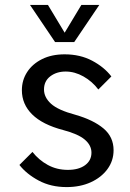

<svg xmlns="http://www.w3.org/2000/svg" viewBox="-20 -741 527 781"><path d="M112 -123Q138 -90 174.5 -70Q211 -50 256 -50Q300 -50 326 -69Q352 -88 352 -120Q352 -150 325 -173Q298 -196 237 -212Q153 -234 111 -275.5Q69 -317 69 -374Q69 -415 90.5 -448Q112 -481 151 -500.5Q190 -520 243 -520Q306 -520 355 -494Q404 -468 433 -430L380 -377Q355 -410 319.5 -430Q284 -450 247 -450Q210 -450 184.5 -430.5Q159 -411 159 -377Q159 -345 187.5 -319Q216 -293 287 -274Q360 -253 401 -218.5Q442 -184 442 -130Q442 -87 417 -53Q392 -19 349 0.5Q306 20 251 20Q187 20 137.5 -6.5Q88 -33 59 -70ZM102 -721H175L243 -608L311 -721H384L282 -570H204Z"/></svg>

Font: Moderustic
Style: Regular
Weight: 400
Designer: Tural Alisoy
Foundry: TAFT Foundry
Version: Version 2.120